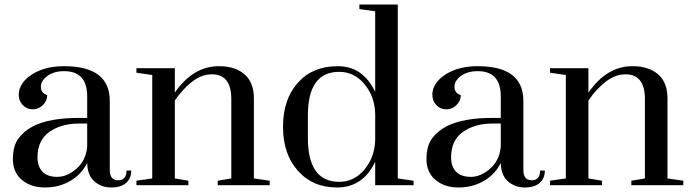

<svg xmlns="http://www.w3.org/2000/svg" viewBox="-20 -820 3062 850"><path d="M366 -99Q341 -48 291 -19Q241 10 179 10Q117 10 77 -23.5Q37 -57 37 -115.5Q37 -174 62 -207.5Q87 -241 128 -262Q201 -298 329 -298H366V-393Q366 -505 264 -505Q219 -505 190 -484Q161 -463 161 -435.5Q161 -408 189 -399Q189 -374 170 -355Q151 -336 125 -336Q99 -336 81 -354.5Q63 -373 63 -400.5Q63 -428 79.5 -451.5Q96 -475 124 -492Q180 -527 264 -527Q466 -527 466 -373V-67Q466 -22 503 -22Q540 -22 540 -65H561Q561 -30 538 -10Q515 10 472 10Q429 10 398 -17Q367 -44 366 -99ZM366 -170V-273H329Q251 -273 198.5 -236Q146 -199 146 -123Q146 -83 168 -60Q190 -37 233.5 -37Q277 -37 318.5 -73Q360 -109 366 -170Z M944 0V-20L1004 -30V-382Q1004 -491 918 -491Q872 -491 829.5 -457.5Q787 -424 754 -375V-30L814 -20V0H584V-20L654 -30V-488L584 -498V-518H754V-410Q835 -527 949 -527Q1021 -527 1062.5 -491Q1104 -455 1104 -384V-30L1174 -20V0Z M1641 0V-104Q1587 10 1472 10Q1364 10 1299 -64Q1233 -137 1233 -259Q1233 -381 1299 -454Q1364 -527 1475.5 -527Q1587 -527 1641 -413V-770L1571 -780V-800H1741V-30L1811 -20V0ZM1343 -309V-209Q1343 -15 1482 -15Q1548 -15 1593.5 -69.5Q1639 -124 1641 -201V-316Q1639 -393 1593.5 -447.5Q1548 -502 1482 -502Q1343 -502 1343 -309Z M2197 -99Q2172 -48 2122 -19Q2072 10 2010 10Q1948 10 1908 -23.5Q1868 -57 1868 -115.5Q1868 -174 1893 -207.5Q1918 -241 1959 -262Q2032 -298 2160 -298H2197V-393Q2197 -505 2095 -505Q2050 -505 2021 -484Q1992 -463 1992 -435.5Q1992 -408 2020 -399Q2020 -374 2001 -355Q1982 -336 1956 -336Q1930 -336 1912 -354.5Q1894 -373 1894 -400.5Q1894 -428 1910.5 -451.5Q1927 -475 1955 -492Q2011 -527 2095 -527Q2297 -527 2297 -373V-67Q2297 -22 2334 -22Q2371 -22 2371 -65H2392Q2392 -30 2369 -10Q2346 10 2303 10Q2260 10 2229 -17Q2198 -44 2197 -99ZM2197 -170V-273H2160Q2082 -273 2029.5 -236Q1977 -199 1977 -123Q1977 -83 1999 -60Q2021 -37 2064.5 -37Q2108 -37 2149.5 -73Q2191 -109 2197 -170Z M2775 0V-20L2835 -30V-382Q2835 -491 2749 -491Q2703 -491 2660.5 -457.5Q2618 -424 2585 -375V-30L2645 -20V0H2415V-20L2485 -30V-488L2415 -498V-518H2585V-410Q2666 -527 2780 -527Q2852 -527 2893.5 -491Q2935 -455 2935 -384V-30L3005 -20V0Z"/></svg>

Font: Prata
Style: Regular
Weight: 400
Designer: Cyreal (www.cyreal.org)
Foundry: Cyreal (www.cyreal.org)
Version: Version 1.010